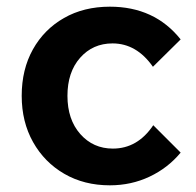

<svg xmlns="http://www.w3.org/2000/svg" viewBox="-20 -539 587 575"><path d="M439 -164 521 -82Q483 -36 428 -10Q373 16 309 16Q232 16 172.5 -18.5Q113 -53 79 -113.5Q45 -174 45 -252Q45 -331 78.5 -391Q112 -451 171.5 -485Q231 -519 309 -519Q443 -519 521 -421L438 -339Q389 -409 317 -409Q258 -409 220 -366Q182 -323 182 -252Q182 -181 220.5 -137.5Q259 -94 318 -94Q392 -94 439 -164Z"/></svg>

Font: Wix Madefor Text
Style: Bold
Weight: 700
Designer: Dalton Maag Ltd
Foundry: Dalton Maag Ltd
Version: Version 3.100